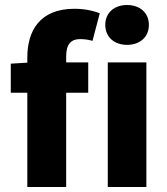

<svg xmlns="http://www.w3.org/2000/svg" viewBox="-20 -746 667 766"><path d="M89 0H244V-376H332V-497H244V-522C244 -571 265 -590 299 -590C316 -590 332 -588 349 -583L378 -693C356 -702 320 -711 277 -711C138 -711 89 -622 89 -517V-496L23 -492V-376H89ZM410 0H564V-497H410ZM487 -567C538 -567 574 -598 574 -647C574 -695 538 -726 487 -726C436 -726 400 -695 400 -647C400 -598 436 -567 487 -567Z"/></svg>

Font: DAIFUKU Sans
Style: Bold
Weight: 700
Designer: Original font ‘Source Han Sans JP’ : Paul D. Hunt
Foundry: Daifuku
Version: Version 1.000